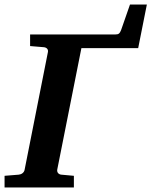

<svg xmlns="http://www.w3.org/2000/svg" viewBox="-41 -822 664 842"><path d="M603 -802H529L490 -690C484 -675 479 -671 466 -671H91V-620L151 -615C163 -614 172 -606 169 -593L67 -78C65 -65 53 -57 41 -56L-21 -51V0H283V-51L228 -56C217 -57 208 -65 210 -78L316 -611H565Z"/></svg>

Font: Veleka
Style: Bold Italic
Weight: 700
Italic angle: -12°
Designer: Stefan Peev, Context Ltd, 2016; SIL International, 1997-2014.
Foundry: Stefan Peev, Context Ltd, 2016
Version: Version 5.000